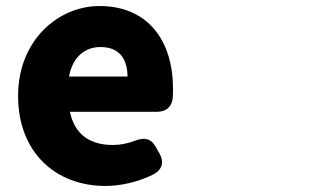

<svg xmlns="http://www.w3.org/2000/svg" viewBox="-20 -563 1040 637"><path d="M330 54C380 54 438 41 488 16C519 0 525 -26 509 -54L497 -75C482 -103 460 -108 430 -97C405 -87 380 -82 354 -82C282 -82 228 -114 212 -192H500C530 -192 550 -207 553 -238C554 -248 554 -258 554 -269C554 -424 474 -543 310 -543C173 -543 40 -429 40 -245C40 -56 166 54 330 54ZM209 -309C221 -376 264 -407 313 -407C378 -407 403 -365 403 -309Z"/></svg>

Font: コーポレート・ロゴ（ラウンド）ver3 Bold
Style: Regular
Weight: 700
Designer: [KANA_main] LOGOTYPE.JP [Source Han Sans] Ryoko NISHIZUKA 西塚涼子 (kana, bopomofo & ideographs); Paul D. Hunt (Latin, Greek
Version: Version 12.001;FEAKit 1.0